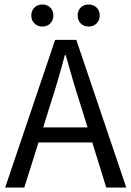

<svg xmlns="http://www.w3.org/2000/svg" viewBox="-20 -833 584 853"><path d="M203 -367 172 -267H369L338 -367Q320 -422 304 -476.5Q288 -531 272 -588H268Q253 -531 237 -476.5Q221 -422 203 -367ZM3 0 225 -656H319L541 0H452L390 -200H151L88 0ZM168 -715Q147 -715 133 -729Q119 -743 119 -764Q119 -786 133 -799.5Q147 -813 168 -813Q190 -813 203.5 -799.5Q217 -786 217 -764Q217 -743 203.5 -729Q190 -715 168 -715ZM374 -715Q352 -715 338.5 -729Q325 -743 325 -764Q325 -786 338.5 -799.5Q352 -813 374 -813Q395 -813 409 -799.5Q423 -786 423 -764Q423 -743 409 -729Q395 -715 374 -715Z"/></svg>

Font: .
Style: 
Weight: 400
Designer: Paul D. Hunt, Dalton Maag
Foundry: Dalton Maag Ltd
Version: Version 1.200